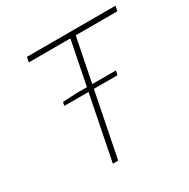

<svg xmlns="http://www.w3.org/2000/svg" viewBox="-151 -798 920 935"><g transform="rotate(-30 309.0 -330.0)"><path d="M158 -362 162 -382 240 -386H462L457 -362ZM222 0 348 -632H114L120 -660H618L612 -632H378L252 0Z"/></g></svg>

Font: SourceCodeVF
Style: Italic
Weight: 200
Italic angle: -11°
Monospace: yes
Designer: Paul D. Hunt, Teo Tuominen
Foundry: Adobe
Version: Version 1.026;hotconv 1.1.0;makeotfexe 2.6.0